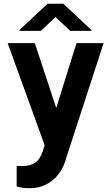

<svg xmlns="http://www.w3.org/2000/svg" viewBox="-20 -771 582 1004"><path d="M202.8 22.4 213.4 -11.4 20.2 -545.5H161.9L274.1 -206.3L380 -545.5H521.7L318.5 79.2Q307.9 111.5 284.1 142.2Q260.3 172.9 222.7 193Q185 213.1 132.8 213.1Q96.2 213.1 67.1 204.2V96.6Q72.4 96.9 79 97.1Q85.6 97.3 95.5 97.3Q138.5 97.3 163.5 80.3Q188.6 63.2 202.8 22.4ZM193.5 -609.7 270.6 -681.8 346.9 -609.7H457.7V-614.3L311.4 -751.4H228.7L82 -614.3V-609.7Z"/></svg>

Font: Interface
Style: Bold
Weight: 700
Designer: Rasmus Andersson
Foundry: rsms
Version: Version 1.8